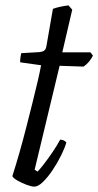

<svg xmlns="http://www.w3.org/2000/svg" viewBox="-20 -695 366 715"><path d="M108 0Q97 0 78.5 -7Q60 -14 44.5 -23Q29 -32 26 -39Q40 -83 53.5 -130.5Q67 -178 79 -225.5Q91 -273 102 -316.5Q113 -360 121 -395Q129 -430 133 -452L55 -463Q55 -474 56.5 -483.5Q58 -493 59 -497L127 -501Q138 -502 144.5 -506.5Q151 -511 153 -524L177 -662Q187 -666 203 -669.5Q219 -673 235 -675L249 -659L212 -500H317L326 -488Q321 -477 311.5 -465.5Q302 -454 291 -447L202 -450L109 -63L120 -56Q128 -64 143.5 -84Q159 -104 176 -129Q193 -154 204 -175Q212 -175 218.5 -171.5Q225 -168 227 -164Q221 -143 207 -115Q193 -87 175.5 -61Q158 -35 140 -17.5Q122 0 108 0Z"/></svg>

Font: Texturina Medium 12pt ExtraLight
Style: Italic
Weight: 250
Italic angle: -11°
Version: Version 1.002